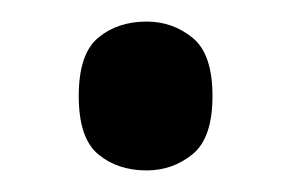

<svg xmlns="http://www.w3.org/2000/svg" viewBox="-20 -151 271 178"><path d="M116 7Q89 7 71 -8Q53 -23 53 -62Q53 -101 71 -116Q89 -131 116 -131Q140 -131 158.5 -116Q177 -101 177 -62Q177 -23 158.5 -8Q140 7 116 7Z"/></svg>

Font: Noto Serif Georgian ExtraCondensed SemiBold
Style: Regular
Weight: 600
Width: 2
Designer: Monotype Design Team, Akaki Razmadze
Foundry: Google LLC
Version: Version 2.003; ttfautohint (v1.8.4.7-5d5b)